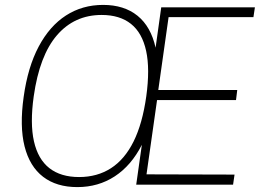

<svg xmlns="http://www.w3.org/2000/svg" viewBox="-20 -753 1077 783"><path d="M1019.5 -723 1013.5 -683H667.5L625.5 -386H947.5L942.5 -345H620.5L577.5 -42L936.5 -41L930.5 0H535.5L558.5 -162.5Q515.5 -78 448.2 -34Q381 10 295.5 10Q210.5 10 155.8 -32Q101 -74 80.2 -156Q59.5 -238 76.5 -358Q93.5 -480 138 -563.5Q182.5 -647 249.2 -690Q316 -733 400.5 -733Q486 -733 540.8 -688.8Q595.5 -644.5 614.5 -558.5L637.5 -723ZM302.5 -31Q376.5 -31 432.5 -67Q488.5 -103 524.8 -176Q561 -249 576.5 -360Q592 -471.5 576 -545.2Q560 -619 514.2 -655.5Q468.5 -692 394.5 -692Q283.5 -692 212.2 -609.2Q141 -526.5 117.5 -360Q102 -249.5 118.5 -176.5Q135 -103.5 181.5 -67.2Q228 -31 302.5 -31Z"/></svg>

Font: Public Sans Thin
Style: Italic
Weight: 100
Italic angle: -8°
Designer: The Public Sans project authors (U.S. Web Design System). Libre Franklin designed by Pablo Impallari and Rodrigo Fuenzal
Version: Version 2.000